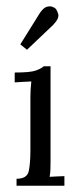

<svg xmlns="http://www.w3.org/2000/svg" viewBox="-20 -595 251 615"><path d="M33 -22.4Q67.5 -22.4 72.4 -48Q77.4 -73.7 77.4 -114V-285.3Q77.4 -297 78.1 -308Q78.8 -319 80.3 -334.1Q66.7 -333.7 53.7 -332.8Q40.7 -331.9 27.1 -331.1V-362.7Q76.6 -362.7 94.2 -368.9Q111.8 -375.1 120.3 -382.8H141.9V-79.6Q141.9 -64.5 141.5 -53Q141.2 -41.4 139 -28.6Q150.7 -29.3 162.6 -29.9Q174.6 -30.4 186.3 -30.8V0H33ZM66.4 -435.6 45.1 -452.9 108.2 -554.1Q119.5 -570.2 130 -573.2Q140.4 -576.1 147.8 -573.2Q155.1 -570.2 156.9 -568.4Q161.7 -564.7 166.3 -550.8Q170.9 -536.9 150.3 -515.2Z"/></svg>

Font: Parastoo
Style: Regular
Weight: 400
Foundry: Saber Rastikerdar (saber.rastikerdar@gmail.com)
Version: Version 3.000